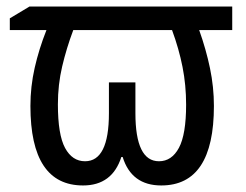

<svg xmlns="http://www.w3.org/2000/svg" viewBox="-20 -557 753 587"><path d="M70 -537 10 -501V-465H122Q99 -407 86 -349.5Q73 -292 73 -233Q73 10 234 10Q323 10 351 -77H355Q382 10 473 10Q634 10 634 -233Q634 -291 622 -348.5Q610 -406 589 -465H690V-537ZM549 -237Q549 -146 527 -105Q505 -64 466 -64Q394 -64 394 -211V-305H313V-211Q313 -64 240 -64Q201 -64 179 -104.5Q157 -145 157 -238Q157 -298 170 -353.5Q183 -409 204 -465H506Q527 -408 538 -352.5Q549 -297 549 -237Z"/></svg>

Font: Noto Sans UI SemiCondensed
Style: Regular
Weight: 400
Width: 4
Designer: Monotype Design Team
Foundry: Monotype Imaging Inc.
Version: 1.001